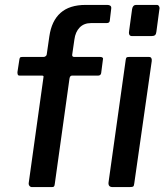

<svg xmlns="http://www.w3.org/2000/svg" viewBox="-20 -762 673 782"><path d="M389 -530Q395 -530 398 -527Q401 -524 399 -518L392 -464Q390 -454 379 -454H273Q265 -454 263 -442L203 -12Q202 -4 199.5 -2Q197 0 190 0H110Q104 0 100 -5Q96 -10 97 -17L157 -447Q159 -454 152 -454H60Q54 -454 52.5 -458Q51 -462 51 -468L59 -520Q60 -526 62 -528Q64 -530 71 -530H157Q163 -530 167 -534Q171 -538 171 -545L181 -614Q190 -677 226.5 -709.5Q263 -742 329 -742H417Q425 -742 429.5 -738.5Q434 -735 433 -727L427 -677Q426 -668 414 -668H351Q322 -668 304.5 -650Q287 -632 283 -601L274 -539Q273 -530 283 -530H389ZM527 -16Q526 -5 522.5 -2.5Q519 0 507 0H439Q429 0 425 -5Q421 -10 422 -19L492 -518Q493 -526 495.5 -528Q498 -530 505 -530H587Q594 -530 596.5 -525Q599 -520 598 -513ZM617 -633Q616 -623 611.5 -619Q607 -615 596 -615H518Q509 -615 506.5 -621.5Q504 -628 506 -637L518 -725Q521 -742 534 -742H619Q625 -742 628 -736Q631 -730 629 -723Z"/></svg>

Font: Libre Franklin Medium
Style: Italic
Weight: 500
Italic angle: -8°
Designer: Pablo Impallari, Rodrigo Fuenzalida, Nhung Nguyen
Foundry: Impallari Type
Version: Version 3.000